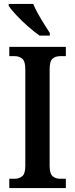

<svg xmlns="http://www.w3.org/2000/svg" viewBox="-20 -951 379 971"><path d="M27 0V-47H55Q76 -47 92 -59.5Q108 -72 108 -112V-601Q108 -642 92 -654.5Q76 -667 55 -667H27V-714H313V-667H284Q261 -667 246 -654.5Q231 -642 231 -600V-112Q231 -73 246 -60Q261 -47 284 -47H313V0ZM180 -771Q154 -789 121.5 -817.5Q89 -846 62 -875Q35 -904 24 -921V-931H148Q157 -909 172 -882Q187 -855 203.5 -829Q220 -803 232 -784V-771Z"/></svg>

Font: Noto Serif Condensed SemiBold
Style: Regular
Weight: 600
Width: 3
Designer: Monotype Design Team
Foundry: Monotype Imaging Inc.
Version: Version 2.013